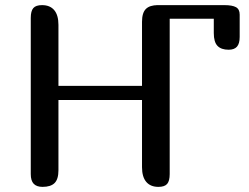

<svg xmlns="http://www.w3.org/2000/svg" viewBox="-20 -729 970 749"><path d="M915 -672V-585Q915 -559 904.5 -547Q894 -535 872 -535Q843 -535 828.5 -550Q814 -565 814 -600V-656H590V-709H855Q886 -709 900.5 -701Q915 -693 915 -672ZM642 -659V-50Q642 -23 632 -11.5Q622 0 598 0Q567 0 550.5 -19.5Q534 -39 534 -77V-339H208V-65Q208 -30 193 -15Q178 0 146 0Q123 0 111.5 -12Q100 -24 100 -50V-659Q100 -686 110 -697.5Q120 -709 144 -709Q175 -709 191.5 -689.5Q208 -670 208 -632V-394H534V-644Q534 -679 549 -694Q564 -709 596 -709Q619 -709 630.5 -697Q642 -685 642 -659Z"/></svg>

Font: Marmelad for Arash.Academy
Style: Regular
Weight: 400
Designer: Manvel Shmavonyan
Foundry: Cyreal
Version: Version 1.110;Glyphs 3.2 (3202)